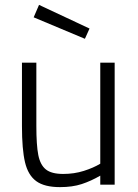

<svg xmlns="http://www.w3.org/2000/svg" viewBox="-20 -757 565 787"><path d="M70 -240V-500H129V-241Q129 -162 137 -121.5Q145 -81 168 -62.5Q191 -44 239 -44Q284 -44 323.5 -56.5Q363 -69 391 -86V-500H450V0H391V-37Q353 -15 315 -2.5Q277 10 226 10Q162 10 128.5 -14.5Q95 -39 82.5 -92Q70 -145 70 -240ZM118 -686 140 -737 347 -640 328 -598Z"/></svg>

Font: Cairo Light
Style: Regular
Weight: 300
Designer: Mohamed Gaber, Accademia di Belle Arti di Urbino and others
Foundry: Kief Type Foundry, Accademia di Belle Arti di Urbino and others
Version: Version 3.011